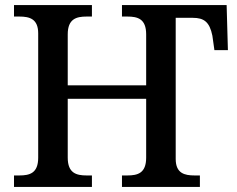

<svg xmlns="http://www.w3.org/2000/svg" viewBox="-20 -734 932 754"><path d="M35 0H341V-45H320C280 -45 246 -54 246 -115V-346H554V-115C554 -54 521 -45 480 -45H459V0H765V-45H744C705 -45 670 -53 670 -110V-664H737C781 -664 803 -648 814 -594L822 -537H875L870 -714H459V-669H480C521 -669 554 -660 554 -599V-399H246V-599C246 -660 280 -669 320 -669H341V-714H35V-669H56C96 -669 130 -660 130 -603V-115C130 -54 97 -45 56 -45H35Z"/></svg>

Font: Noto Serif Thai Medium
Style: Regular
Weight: 500
Designer: Monotype Design Team
Foundry: Monotype Imaging Inc.
Version: Version 1.901;PS 001.901;hotconv 1.0.88;makeotf.lib2.5.64775